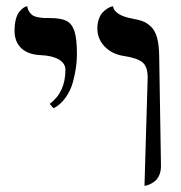

<svg xmlns="http://www.w3.org/2000/svg" viewBox="-20 -586 585 619"><path d="M152.8 -236.8 140.1 -251Q190.9 -288.6 190.9 -360.8Q190.9 -381.8 169.7 -394.3Q148.4 -406.7 111.8 -408.2Q71.3 -409.7 49.1 -430.2Q26.9 -450.7 26.9 -486.8Q26.9 -507.8 31 -523.4Q35.2 -539.1 41.3 -546.9Q47.4 -554.7 53.5 -559.3Q59.6 -564 63.5 -564.9L67.9 -565.9Q69.3 -555.2 74.7 -547.4Q80.1 -539.6 86.2 -535.9Q92.3 -532.2 103.3 -530.3Q114.3 -528.3 120.8 -528.1Q127.4 -527.8 140.1 -527.8Q176.8 -527.8 194.6 -518.6Q212.4 -509.3 220.2 -484.9Q228 -460.4 228 -411.1Q228 -391.1 225.1 -369.6Q222.2 -348.1 215.1 -321.5Q208 -294.9 191.9 -272Q175.8 -249 152.8 -236.8ZM445.8 13.2 456.1 -335.9Q456.1 -372.1 438.5 -385.7Q420.9 -399.4 377.9 -405.8Q340.8 -411.6 317.4 -436Q293.9 -460.4 293.9 -494.1Q293.9 -511.7 299.1 -525.6Q304.2 -539.6 311.8 -546.9Q319.3 -554.2 326.7 -558.8Q334 -563.5 338.9 -564.5L344.2 -565.9Q349.1 -536.6 407.2 -525.9Q429.2 -522 442.4 -516.6Q455.6 -511.2 468 -498.8Q480.5 -486.3 486.6 -463.6Q492.7 -440.9 493.2 -405.8Q494.1 -350.1 496.1 -228.5Q498 -106.9 499 -50.8Q499 -34.7 493.7 -22Q488.3 -9.3 480.5 -2.9Q472.7 3.4 464.6 7.3Q456.5 11.2 451.2 12.2Z"/></svg>

Font: Linear Smooth Low Contrast
Style: Regular
Weight: 500
Designer: Philipp H. Poll, Flanker
Foundry: Philipp H. Poll, reworked by Flanker
Version: Version 1.010 | FøM Fix